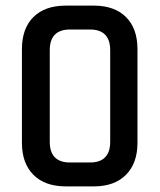

<svg xmlns="http://www.w3.org/2000/svg" viewBox="-20 -663 568 683"><path d="M229 -85H300Q372 -85 372 -159V-484Q372 -558 300 -558H229Q157 -558 157 -484V-159Q157 -85 229 -85ZM314 0H214Q140 0 99 -41Q58 -82 58 -155V-488Q58 -562 99 -602.5Q140 -643 214 -643H314Q387 -643 428 -602.5Q469 -562 469 -488V-155Q469 -82 428 -41Q387 0 314 0Z"/></svg>

Font: Rajdhani Semibold
Style: Regular
Weight: 600
Designer: Satya Rajpurohit, Jyotish Sonowal
Foundry: Indian Type Foundry
Version: Version 1.200;PS 1.0;hotconv 1.0.78;makeotf.lib2.5.61930; tt